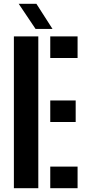

<svg xmlns="http://www.w3.org/2000/svg" viewBox="-20 -992 457 1012"><path d="M53.2 0V-800H181.9V0ZM244.9 0V-113.8H388.9V0ZM244.9 -348.8V-462.5H378.9V-348.8ZM244.9 -686.2V-800H388.9V-686.2ZM167.4 -839.6 78.5 -972H171.8L256.7 -839.6Z"/></svg>

Font: Big Shoulders Stencil Text SC Thin
Style: Regular
Weight: 100
Designer: Patric King
Foundry: XO Type Co
Version: Version 2.001